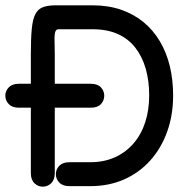

<svg xmlns="http://www.w3.org/2000/svg" viewBox="-26 -700 716 722"><path d="M315 -295Q341 -295 353.5 -308.5Q366 -322 366 -340Q366 -358 353.5 -371.5Q341 -385 315 -385Q270 -385 224 -385Q178 -385 133 -385Q88 -385 45 -385Q20 -385 7 -371.5Q-6 -358 -6 -340Q-6 -322 7 -308.5Q20 -295 45 -295Q74 -295 111 -295Q148 -295 198 -295Q248 -295 315 -295ZM90 -49Q90 -24 103.5 -11Q117 2 135 2Q153 2 166.5 -11Q180 -24 180 -49Q180 -65 180 -80.5Q180 -96 180 -122Q180 -148 180 -197Q180 -258 180 -310.5Q180 -363 180 -409Q180 -455 180 -496Q180 -512 179.5 -526Q179 -540 179 -552Q179 -564 180 -572.5Q181 -581 184.5 -585.5Q188 -590 194 -590Q218 -590 235.5 -590Q253 -590 273 -590Q293 -590 322 -590Q377 -590 417 -572Q457 -554 483 -520.5Q509 -487 522 -441.5Q535 -396 535 -341Q535 -286 520 -240Q505 -194 476 -160.5Q447 -127 406 -108.5Q365 -90 313 -90Q292 -90 274 -90Q256 -90 235 -90Q210 -90 197 -76.5Q184 -63 184 -45Q184 -27 197 -13.5Q210 0 235 0Q255 0 274.5 0Q294 0 313 0Q383 0 440 -25Q497 -50 538.5 -96Q580 -142 602.5 -204.5Q625 -267 625 -341Q625 -400 612.5 -451.5Q600 -503 575 -545Q550 -587 513.5 -617Q477 -647 429 -663.5Q381 -680 322 -680Q293 -680 273.5 -680Q254 -680 240 -680Q226 -680 213 -680Q200 -680 183 -680Q154 -680 135.5 -673Q117 -666 107 -647Q97 -628 93.5 -591.5Q90 -555 90 -496Q90 -450 90 -409Q90 -368 90 -331.5Q90 -295 90 -261.5Q90 -228 90 -197Q90 -153 90 -125.5Q90 -98 90 -80.5Q90 -63 90 -49Z"/></svg>

Font: Tilt Neon
Style: Regular
Weight: 400
Designer: Andy Clymer
Foundry: Andy Clymer
Version: Version 1.000